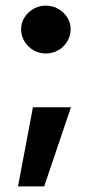

<svg xmlns="http://www.w3.org/2000/svg" viewBox="-20 -545 316 682"><path d="M44 117 97 -164H232L137 117ZM143 -355Q119 -355 99 -366.5Q79 -378 67 -398Q55 -418 55 -441Q55 -464 67 -483Q79 -502 99 -513.5Q119 -525 143 -525Q167 -525 187 -513.5Q207 -502 219 -483Q231 -464 231 -441Q231 -418 219 -398Q207 -378 187 -366.5Q167 -355 143 -355Z"/></svg>

Font: REM Medium Medium
Style: Regular
Weight: 500
Version: Version 1.005;gftools[0.9.28]